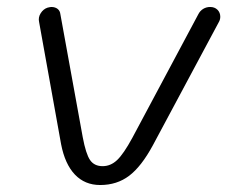

<svg xmlns="http://www.w3.org/2000/svg" viewBox="-20 -520 662 550"><path d="M155 -107 92 -457Q89 -470 96.5 -482Q104 -494 116 -498Q124 -500 127 -500Q138 -500 145 -494.5Q152 -489 153 -479L217 -127Q226 -79 238 -61.5Q250 -44 274 -44Q297 -44 315.5 -61.5Q334 -79 359 -125L548 -479Q553 -489 562 -494.5Q571 -500 582 -500Q595 -500 603 -492Q611 -484 611 -472Q611 -464 607 -457L418 -104Q385 -43 350 -16.5Q315 10 267 10Q223 10 194.5 -20Q166 -50 155 -107Z"/></svg>

Font: Kodchasan Light
Style: Italic
Weight: 300
Italic angle: -10°
Version: Version 1.000; ttfautohint (v1.6)